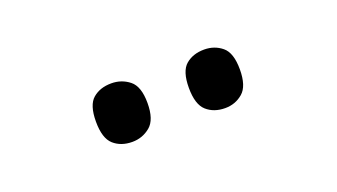

<svg xmlns="http://www.w3.org/2000/svg" viewBox="-28 -857 589 336"><g transform="rotate(-20 266.5 -689.5)"><path d="M353 -635Q332 -635 318.5 -647Q305 -659 305 -690Q305 -721 318.5 -732.5Q332 -744 353 -744Q372 -744 386 -732.5Q400 -721 400 -690Q400 -659 386 -647Q372 -635 353 -635ZM180 -635Q159 -635 145.5 -647Q132 -659 132 -690Q132 -721 145.5 -732.5Q159 -744 180 -744Q199 -744 213.5 -732.5Q228 -721 228 -690Q228 -659 213.5 -647Q199 -635 180 -635Z"/></g></svg>

Font: Noto Serif SemiCondensed
Style: Regular
Weight: 400
Width: 4
Designer: Monotype Design Team
Foundry: Monotype Imaging Inc.
Version: Version 2.013